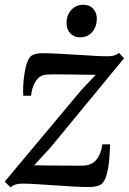

<svg xmlns="http://www.w3.org/2000/svg" viewBox="-23 -781 544 812"><path d="M382 -464.5Q366 -464.5 336 -465Q306 -465.5 272.5 -466Q239 -466.5 212.2 -466.5Q185.5 -466.5 176.5 -465.5Q145.5 -465 128.2 -437.8Q111 -410.5 108.5 -376H75.5Q74 -392.5 75.2 -417.8Q76.5 -443 80.5 -469.8Q84.5 -496.5 92 -517.5Q99.5 -538.5 111 -546Q117 -550 127.8 -553Q138.5 -556 157 -556Q184.5 -556 222.2 -554Q260 -552 300 -549.5Q340 -547 375 -545Q410 -543 432 -543Q446 -543 457.5 -545.8Q469 -548.5 480 -557.5L501.5 -534.5L190.5 -157L121.5 -82Q142 -81.5 171.5 -81.2Q201 -81 232 -80.8Q263 -80.5 288 -80.5Q313 -80.5 324.5 -80.5Q363.5 -80.5 383.8 -104.5Q404 -128.5 410 -170.5H442.5Q442 -143 439 -107.2Q436 -71.5 427.8 -41.5Q419.5 -11.5 403.5 -0.5Q397 3.5 384.2 6.8Q371.5 10 352.5 10Q324.5 10 285.2 7.8Q246 5.5 204.5 2.5Q163 -0.5 127.2 -2.5Q91.5 -4.5 70 -4.5Q56.5 -4.5 44 -1Q31.5 2.5 21.5 11.5L-3 -13L322 -401.5ZM316 -623Q290.5 -623 274.2 -640.2Q258 -657.5 258.5 -685Q259 -718 279 -739.5Q299 -761 329.5 -761Q355.5 -761 371 -744.2Q386.5 -727.5 386.5 -702Q386 -667 366.5 -645Q347 -623 316 -623Z"/></svg>

Font: Merriweather Text Regular
Style: Italic
Weight: 400
Italic angle: -7.8°
Designer: Eben Sorkin
Foundry: Eben Sorkin
Version: Version 2.100; ttfautohint (v1.7.19-72a1) -l 8 -r 50 -G 200 